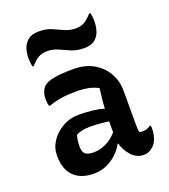

<svg xmlns="http://www.w3.org/2000/svg" viewBox="-145 -899 890 1013"><g transform="rotate(-20 300.0 -392.5)"><path d="M504 -353V-166Q504 -153 504.5 -141Q505 -129 506 -117Q514 -112 527 -112Q538 -112 549 -115.5Q560 -119 569 -126H575Q577 -121 577 -117Q577 -113 577 -107Q577 -82 569 -57Q561 -32 547 -19Q533 -5 519 1Q505 7 491 7Q450 7 421.5 -24Q393 -55 382 -96H379Q366 -70 341 -45.5Q316 -21 282.5 -5.5Q249 10 210 10Q137 10 97 -29Q57 -68 57 -144V-151Q57 -190 81.5 -226.5Q106 -263 147 -286.5Q188 -310 237 -310Q279 -310 316 -305.5Q353 -301 379 -293Q380 -319 383 -346Q386 -373 390 -404Q364 -418 334.5 -424Q305 -430 265 -430Q221 -430 185 -424.5Q149 -419 113 -407H107Q102 -425 102 -447Q102 -467 108 -484.5Q114 -502 125 -513Q142 -530 182 -538Q222 -546 293 -546Q361 -546 408 -518Q455 -490 479.5 -445.5Q504 -401 504 -353ZM185 -151Q185 -120 199 -108Q213 -96 248 -96Q278 -96 312 -111Q346 -126 377 -160V-222Q349 -226 322.5 -228Q296 -230 272 -230Q247 -230 228 -226Q209 -222 194 -214Q185 -186 185 -153ZM380 -743Q409 -743 429 -754.5Q449 -766 473 -793H479Q482 -783 483.5 -771Q485 -759 485 -749Q485 -727 481.5 -710Q478 -693 474 -683Q464 -659 443.5 -644.5Q423 -630 386 -630Q346 -630 315.5 -643Q285 -656 257 -669Q229 -682 196 -682Q168 -682 147.5 -671Q127 -660 103 -632H97Q91 -653 91 -677Q91 -700 94.5 -716Q98 -732 102 -742Q113 -766 133 -780.5Q153 -795 190 -795Q231 -795 261 -782Q291 -769 319 -756Q347 -743 380 -743Z"/></g></svg>

Font: Recursive Sn Csl St SmB
Style: Regular
Weight: 600
Version: Version 1.079;hotconv 1.0.112;makeotfexe 2.5.65598; ttfautoh